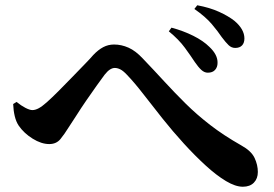

<svg xmlns="http://www.w3.org/2000/svg" viewBox="-20 -750 1040 729"><path d="M873 -568Q859 -568 848 -578.5Q837 -589 822 -609Q808 -630 784.5 -658Q761 -686 718 -716L729 -730Q777 -721 812 -705Q847 -689 870 -671Q908 -639 908 -604Q908 -587 899 -577.5Q890 -568 873 -568ZM769 -474Q756 -474 744.5 -484.5Q733 -495 720 -514Q705 -537 682 -568.5Q659 -600 621 -631L631 -645Q676 -633 714 -614Q752 -595 775 -572Q807 -542 806 -511Q806 -495 796.5 -484.5Q787 -474 769 -474ZM902 -41Q874 -41 838 -62.5Q802 -84 761 -121.5Q720 -159 678 -205Q636 -251 597 -300Q558 -349 524 -393Q490 -437 462 -466Q448 -481 437 -486.5Q426 -492 416 -492Q407 -492 397.5 -486Q388 -480 377 -466Q365 -450 346.5 -424Q328 -398 308 -369Q288 -340 271 -313Q254 -286 241 -267Q225 -241 209.5 -222Q194 -203 167 -203Q137 -203 104 -223.5Q71 -244 51 -273Q41 -288 36 -309Q31 -330 30 -355L43 -363Q60 -349 76.5 -340.5Q93 -332 103 -332Q114 -332 127 -339Q140 -346 158 -362Q177 -379 202 -404Q227 -429 253 -456Q279 -483 301 -505.5Q323 -528 334 -541Q353 -561 372 -571Q391 -581 413 -581Q441 -581 468 -569Q495 -557 522 -528Q565 -483 604.5 -440Q644 -397 685.5 -356Q727 -315 778 -275.5Q829 -236 896 -198Q934 -177 946.5 -150.5Q959 -124 959 -97Q959 -72 944 -56.5Q929 -41 902 -41Z"/></svg>

Font: Noto Serif TC
Style: Bold
Weight: 700
Designer: Ryoko NISHIZUKA 西塚涼子 (kana & ideographs); Frank Grießhammer (Latin, Greek & Cyrillic); Wenlong ZHANG 张文龙 (bopomofo); San
Foundry: Adobe
Version: Version 2.002-H1;hotconv 1.1.0;makeotfexe 2.6.0